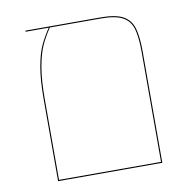

<svg xmlns="http://www.w3.org/2000/svg" viewBox="-67 -626 709 695"><g transform="rotate(-10 287.5 -278.5)"><path d="M475 -406V0H92V-300Q92 -372 100.5 -419.5Q109 -467 122 -495Q135 -523 155 -553H70V-557H346Q401 -557 428.5 -542Q456 -527 465.5 -495.5Q475 -464 475 -406ZM471 -4V-405Q471 -463 462 -493.5Q453 -524 426.5 -538.5Q400 -553 346 -553H159Q139 -523 126 -494.5Q113 -466 104.5 -418.5Q96 -371 96 -300V-4Z"/></g></svg>

Font: FiraGO Four
Style: Regular
Weight: 100
Designer: bBox Type
Foundry: bBox Type GmbH
Version: Version 1.001